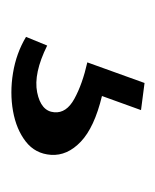

<svg xmlns="http://www.w3.org/2000/svg" viewBox="14 -90 286 354"><g transform="rotate(90 157.0 87.0)"><path d="M48 182 64 143Q115.5 168.5 150.2 161.5Q185 154.5 187 130Q189 107.5 162 92.8Q135 78 95 69L133 -36.5L183 -30L157 42Q215 56 241.2 81Q267.5 106 265.5 136Q263.5 165 241 182.5Q218.5 200 184.8 206Q151 212 114.5 206Q78 200 48 182Z"/></g></svg>

Font: Karla SemiBold
Style: Regular
Weight: 600
Designer: Jonathan Pinhorn
Version: Version 2.004; ttfautohint (v1.8.4.7-5d5b);gftools[0.9.33]